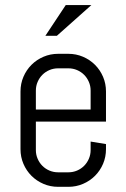

<svg xmlns="http://www.w3.org/2000/svg" viewBox="-20 -720 494 750"><path d="M394 -137.2Q394 -106.9 382.6 -80.1Q371.1 -53.2 351.1 -33.2Q331.1 -13.2 304.2 -1.7Q277.3 9.8 247.1 9.8H207Q176.8 9.8 149.9 -1.7Q123 -13.2 103 -33.2Q83 -53.2 71.5 -80.1Q60.1 -106.9 60.1 -137.2V-362.8Q60.1 -393.1 71.5 -419.9Q83 -446.8 103 -466.8Q123 -486.8 149.9 -498.3Q176.8 -509.8 207 -509.8H247.1Q277.3 -509.8 304.2 -498.3Q331.1 -486.8 351.1 -466.8Q371.1 -446.8 382.6 -419.9Q394 -393.1 394 -362.8V-245.1H120.1V-133.8Q120.1 -115.7 127 -99.9Q133.8 -84 145.5 -72.3Q157.2 -60.5 173.1 -53.7Q189 -46.9 207 -46.9H247.1Q265.1 -46.9 281 -53.7Q296.9 -60.5 308.6 -72.3Q320.3 -84 327.1 -99.9Q334 -115.7 334 -133.8V-167L394 -157.2V-137.2ZM334 -366.2Q334 -384.3 327.1 -400.1Q320.3 -416 308.6 -427.7Q296.9 -439.5 281 -446.3Q265.1 -453.1 247.1 -453.1H207Q189 -453.1 173.1 -446.3Q157.2 -439.5 145.5 -427.7Q133.8 -416 127 -400.1Q120.1 -384.3 120.1 -366.2V-292H334ZM202.1 -580.1H157.2L236.8 -700.2H336.9Z"/></svg>

Font: Abel
Style: Regular
Weight: 400
Designer: Matthew Desmond
Foundry: Matthew Desmond
Version: Version 1.002